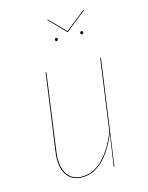

<svg xmlns="http://www.w3.org/2000/svg" viewBox="-116 -831 704 913"><g transform="rotate(-15 236.0 -375.0)"><path d="M385.3 -758.8 388.2 -756.8 287.1 -676.8H283.7L206.1 -756.8L209 -758.8L285.6 -680.7ZM224.1 -648.4Q217.3 -648.4 217.3 -655.8Q217.3 -663.1 224.6 -663.1Q231.4 -663.1 231.4 -655.8Q231.4 -648.4 224.1 -648.4ZM348.6 -648.4Q341.8 -648.4 341.8 -655.8Q341.8 -663.1 349.1 -663.1Q356.4 -663.1 356.4 -655.8Q356.4 -648.4 348.6 -648.4ZM175.3 9.3Q122.1 9.3 97.2 -30.5Q72.3 -70.3 82 -140.1L134.3 -517.1H138.2L86.4 -140.1Q77.1 -71.8 100.8 -33.2Q124.5 5.4 175.3 5.4Q230.5 5.4 275.6 -39.6Q320.8 -84.5 354 -166L402.8 -517.1H406.7L334.5 0H331.1L354 -158.2Q321.3 -78.6 275.9 -34.7Q230.5 9.3 175.3 9.3Z"/></g></svg>

Font: Fira Sans Compressed Four
Style: Italic
Weight: 100
Width: 3
Italic angle: -8°
Designer: Carrois Corporate & Edenspiekermann AG
Foundry: Carrois Corporate GbR & Edenspiekermann AG
Version: Version 4.203;PS 004.203;hotconv 1.0.88;makeotf.lib2.5.64775